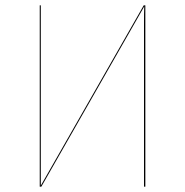

<svg xmlns="http://www.w3.org/2000/svg" viewBox="-20 -700 694 720"><path d="M525 0H520V-608Q520 -655 521 -676L135 0H129V-680H133V-54V-4L519 -680H525Z"/></svg>

Font: FiraGO Four
Style: Regular
Weight: 100
Designer: bBox Type
Foundry: bBox Type GmbH
Version: Version 1.001